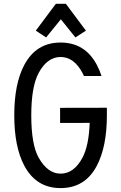

<svg xmlns="http://www.w3.org/2000/svg" viewBox="-20 -962 626 992"><path d="M165 -803.7 268.6 -942.4H320.3L423.8 -803.7L369.6 -768.6L294.4 -862.3L218.3 -768.6ZM532.2 -405.3V-366.2Q532.2 -205.1 480.5 -106Q419.9 9.8 293 9.8Q167 9.8 105.5 -106Q53.7 -203.6 53.7 -366.2Q53.7 -529.3 105.5 -626.5Q167 -742.2 293 -742.2Q419.4 -742.2 480.5 -626.5Q495.6 -597.7 504.4 -569.3H413.6Q410.2 -577.6 406.2 -585Q362.3 -667.5 293 -667.5Q224.1 -667.5 179.7 -585Q141.6 -514.2 141.6 -366.2Q141.6 -215.3 179.7 -147.5Q226.1 -64.9 293 -64.9Q362.3 -64.9 406.2 -147.5Q439 -209 443.4 -327.1L290.5 -326.7V-404.8Z"/></svg>

Font: Consola Mono
Style: Book
Weight: 400
Monospace: yes
Version: Version 2.001